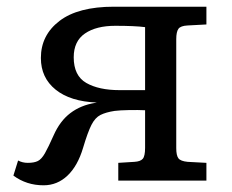

<svg xmlns="http://www.w3.org/2000/svg" viewBox="-20 -539 693 573"><path d="M110 14Q59 14 20 -15L34 -60Q47 -53 63 -53Q82 -53 93 -58.5Q104 -64 114 -81.5Q124 -99 140 -135Q159 -178 190 -201.5Q221 -225 264 -232L269 -233Q190 -236 146 -271.5Q102 -307 102 -366Q102 -434 157.5 -476.5Q213 -519 320 -519H596V-466L540 -463Q519 -462 512.5 -453Q506 -444 506 -422V-97Q506 -75 512.5 -66.5Q519 -58 540 -56L596 -53V0H333V-53L381 -56Q399 -57 406 -65Q413 -73 413 -98V-210Q392 -211 365 -210.5Q338 -210 322 -208Q296 -204 280 -196Q264 -188 253 -166.5Q242 -145 228 -98Q212 -44 181.5 -15Q151 14 110 14ZM337 -270H413V-458Q398 -460 375.5 -461Q353 -462 324 -462Q267 -462 233.5 -439Q200 -416 200 -368Q200 -313 237.5 -291.5Q275 -270 337 -270Z"/></svg>

Font: Literata 7pt
Style: Regular
Weight: 400
Designer: Latin by Veronika Burian and Jose Scaglione. Greek by Irene Vlachou. Cyrillic by Vera Evstafieva.
Foundry: TypeTogether
Version: Version 3.002